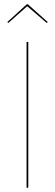

<svg xmlns="http://www.w3.org/2000/svg" viewBox="-20 -876 256 896"><path d="M112 0H104V-680H112ZM14 -773 105 -856H110L203 -773L198 -769L107 -847L19 -769Z"/></svg>

Font: Fira Sans Compressed Eight
Style: Regular
Weight: 100
Width: 1
Designer: bBox Type GmbH & Carrois Corporate GbR & Edenspiekermann AG
Foundry: bBox Type GmbH & Carrois Corporate GbR & Edenspiekermann AG
Version: Version 4.301